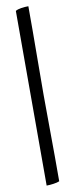

<svg xmlns="http://www.w3.org/2000/svg" viewBox="-105 -746 400 1024"><g transform="rotate(-10 95.0 -234.5)"><path d="M60 245V-701Q71 -708 91 -711Q111 -714 130 -714Q130 -656 130 -578.5Q130 -501 129 -413Q128 -325 128 -234Q128 -146 129 -60.5Q130 25 130 100.5Q130 176 130 234Q119 239 98 242Q77 245 60 245Z"/></g></svg>

Font: Vollkorn
Style: Bold
Weight: 700
Designer: Friedrich Althausen
Foundry: Friedrich Althausen
Version: Version 5.000